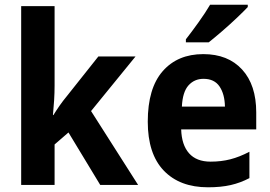

<svg xmlns="http://www.w3.org/2000/svg" viewBox="-20 -786 1148 816"><path d="M212 -423Q212 -391 210 -359.5Q208 -328 205 -297H207Q220 -318 234 -338Q248 -358 263 -376L398 -546H556L367 -314L567 0H406L271 -223L212 -172V0H70V-760H212Z M844 -556Q949 -556 1009 -490.5Q1069 -425 1069 -308V-236H750Q752 -170 783.5 -134.5Q815 -99 875 -99Q920 -99 959 -109Q998 -119 1040 -141V-29Q1002 -9 960.5 0.5Q919 10 864 10Q744 10 676 -61Q608 -132 608 -269Q608 -411 671.5 -483.5Q735 -556 844 -556ZM845 -451Q806 -451 781 -423Q756 -395 753 -333H936Q935 -386 913 -418.5Q891 -451 845 -451ZM1033 -756Q1016 -738 986 -709.5Q956 -681 923.5 -653Q891 -625 867 -606H770V-619Q795 -651 824 -691.5Q853 -732 873 -766H1033Z"/></svg>

Font: Noto Sans Ethiopic SemiCondensed
Style: Bold
Weight: 700
Width: 4
Designer: Monotype Design Team
Foundry: Monotype Imaging Inc.
Version: Version 2.102; ttfautohint (v1.8.4.7-5d5b)